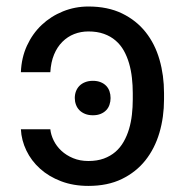

<svg xmlns="http://www.w3.org/2000/svg" viewBox="-20 -573 580 602"><path d="M137.8 -167.6Q139.6 -150.2 148.3 -132.5Q157 -114.7 172.4 -100.3Q187.9 -85.9 209.2 -77.1Q230.5 -68.2 257.1 -68.2Q284.4 -68.2 305.4 -75.8Q326.3 -83.5 341.8 -96.8Q357.2 -110.1 367.7 -128.6Q378.2 -147 384.6 -168.5Q391 -190 393.6 -213.6Q396.3 -237.2 396.3 -261.4V-281.2Q396.3 -305.4 393.6 -329Q391 -352.6 384.8 -374.1Q378.6 -395.6 368.3 -414.1Q358 -432.5 342.5 -445.8Q327.1 -459.2 305.9 -466.8Q284.8 -474.4 257.1 -474.4Q233.7 -474.4 212.7 -466.3Q191.8 -458.1 175.6 -441.9Q159.4 -425.8 149.5 -402Q139.6 -378.2 137.8 -346.6H45.5Q47.2 -392 64.6 -429.9Q82 -467.7 110.8 -494.9Q139.6 -522 177.4 -537.3Q215.2 -552.6 257.1 -552.6Q317.8 -552.6 362.6 -530.9Q407.3 -509.2 436.6 -472.3Q465.9 -435.4 480.1 -386Q494.3 -336.6 494.3 -281.2V-261.4Q494.3 -206 479.8 -156.6Q465.2 -107.2 435.9 -70.3Q406.6 -33.4 362 -11.7Q317.5 9.9 257.1 9.9Q209.9 9.9 171.3 -4.8Q132.8 -19.5 105.5 -44.2Q78.1 -68.9 62.7 -101Q47.2 -133.2 45.5 -167.6ZM271.3 -211.6Q257.5 -211.6 246.8 -215.9Q236.2 -220.2 229 -227.5Q221.9 -234.7 218.2 -244.7Q214.5 -254.6 214.5 -265.6Q214.5 -277 218.2 -286.8Q221.9 -296.5 229 -303.8Q236.2 -311.1 246.8 -315.3Q257.5 -319.6 271.3 -319.6Q285.2 -319.6 295.6 -315.3Q306.1 -311.1 313 -303.8Q320 -296.5 323.3 -286.8Q326.7 -277 326.7 -265.6Q326.7 -254.6 323.3 -244.7Q320 -234.7 313 -227.5Q306.1 -220.2 295.6 -215.9Q285.2 -211.6 271.3 -211.6Z"/></svg>

Font: Fast_Sans-Dotted
Style: Regular
Weight: 400
Version: Version 3.018